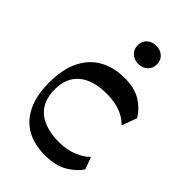

<svg xmlns="http://www.w3.org/2000/svg" viewBox="-238 -885 987 987"><g transform="rotate(45 256.0 -391.0)"><path d="M285 10.5Q204.4 10.5 148.7 -22.4Q93.1 -55.2 64.4 -117.9Q35.7 -180.6 35.7 -269.4Q35.7 -368.7 68.7 -433.3Q101.6 -497.9 159.6 -529.4Q217.5 -561 293.2 -561Q367.7 -561 413.5 -532.2Q459.3 -503.4 485.5 -459.7L455.2 -376.6Q437.4 -396.4 412.8 -409.9Q388.3 -423.4 357 -431Q325.7 -438.6 286.6 -438.6Q187.9 -438.6 134.5 -394.2Q81.1 -349.8 81.1 -265.9Q81.1 -177.6 135.2 -133Q189.2 -88.5 288.8 -88.5Q346.3 -88.5 391.2 -107.7Q436.2 -126.9 458.5 -151.8L483 -85.7Q461 -49.5 411.6 -19.5Q362.1 10.5 285 10.5ZM291.9 -661Q262.5 -661 242.3 -679.2Q222.1 -697.4 222.1 -727.4Q222.1 -757.7 242.3 -775.4Q262.5 -793.1 291.9 -793.1Q321.6 -793.1 341.8 -775.4Q362 -757.7 362 -727.4Q362 -697.4 341.8 -679.2Q321.6 -661 291.9 -661Z"/></g></svg>

Font: Savate ExtraLight
Style: Regular
Weight: 200
Designer: Max Esnée
Foundry: Plomb Type
Version: Version 2.000